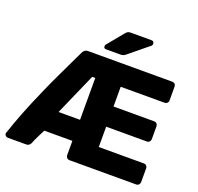

<svg xmlns="http://www.w3.org/2000/svg" viewBox="-151 -1070 1275 1234"><g transform="rotate(20 486.5 -452.5)"><path d="M26 0Q17 0 10.5 -6.5Q4 -13 4 -21Q4 -26 7 -31Q18 -64 30.5 -99Q43 -134 58.5 -174Q74 -214 94.5 -262.5Q115 -311 141.5 -371Q168 -431 203.5 -505.5Q239 -580 283 -672Q287 -683 296.5 -691.5Q306 -700 321 -700H896Q907 -700 914 -693Q921 -686 921 -675V-581Q921 -570 914 -563Q907 -556 896 -556H596V-421H874Q885 -421 892 -413.5Q899 -406 899 -395V-308Q899 -298 892 -290.5Q885 -283 874 -283H596V-144H904Q915 -144 922 -137Q929 -130 929 -119V-25Q929 -15 922 -7.5Q915 0 904 0H448Q437 0 430 -7.5Q423 -15 423 -25V-123H231Q217 -95 208 -77.5Q199 -60 194.5 -49.5Q190 -39 187 -32.5Q184 -26 183 -21Q179 -14 172 -7Q165 0 150 0ZM276 -267H423V-553H402ZM425 -750Q409 -750 409 -766Q409 -774 414 -779L502 -886Q512 -898 519 -901.5Q526 -905 539 -905H679Q698 -905 698 -885Q698 -878 693 -873L560 -764Q552 -757 544 -753.5Q536 -750 522 -750Z"/></g></svg>

Font: DVN-Rubik
Style: Bold
Weight: 700
Designer: Hubert and Fischer
Foundry: Hubert & Fischer
Version: Version 2.102